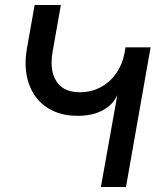

<svg xmlns="http://www.w3.org/2000/svg" viewBox="-20 -745 640 765"><path d="M185.5 -496Q185.5 -442 213.5 -409.8Q241.5 -377.5 298.5 -377.5Q344 -377.5 381.5 -397.8Q419 -418 443.5 -453.5Q468 -489 476 -533L480 -556.5H580L482 0H382L447.5 -366.5Q431 -328.5 390.2 -306Q349.5 -283.5 290 -283.5Q224.5 -283.5 177.8 -310.2Q131 -337 106.5 -384.5Q82 -432 82 -493.5Q82 -521 87.5 -553L118 -725H222.5L189.5 -538.5Q185.5 -515.5 185.5 -496Z"/></svg>

Font: JuliaMono Medium
Style: Italic
Weight: 500
Italic angle: -9°
Monospace: yes
Designer: cormullion
Foundry: corm
Version: Version 0.054; ttfautohint (v1.8.4)